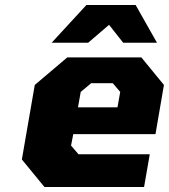

<svg xmlns="http://www.w3.org/2000/svg" viewBox="-20 -753 680 773"><path d="M188 -581 328 -733H526L612 -581H476L419 -653L335 -581ZM159 0 68 -111 120 -411 251 -522H549L640 -411L606 -213H275L266 -167L296 -132H583L560 0ZM294 -321H453L464 -383L434 -418H347L305 -383Z"/></svg>

Font: Tomorrow
Style: Bold Italic
Weight: 700
Italic angle: -10°
Designer: Tony de Marco, Monica Rizzolli
Foundry: Just in Type
Version: Version 2.002